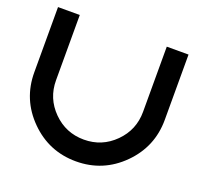

<svg xmlns="http://www.w3.org/2000/svg" viewBox="-123 -838 1008 972"><g transform="rotate(20 381.0 -351.5)"><path d="M29.3 -351.6V-703.1H146.5V-351.6Q146.5 -254.4 215.1 -185.8Q283.7 -117.2 380.9 -117.2Q478 -117.2 546.6 -185.8Q615.2 -254.4 615.2 -351.6V-703.1H732.4V-351.6Q732.4 -206.1 629.4 -103Q526.4 0 380.9 0Q235.4 0 132.3 -103Q29.3 -206.1 29.3 -351.6Z"/></g></svg>

Font: Gerhaus
Style: Regular
Weight: 400
Designer: GGBotNet
Foundry: GGBotNet
Version: 1.01